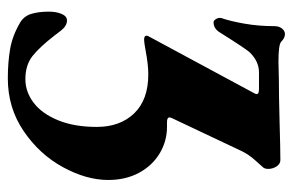

<svg xmlns="http://www.w3.org/2000/svg" viewBox="-152 -330 766 503"><g transform="rotate(90 231.5 -78.0)"><path d="M39 253Q22 243 16 224Q10 205 10 177Q10 158 16 144Q22 130 33 130Q47 130 59 145L72 162Q103 202 126.5 220.5Q150 239 187 239Q220 239 248.5 217.5Q277 196 294.5 153.5Q312 111 312 52Q312 -9 276.5 -46Q241 -83 174 -83Q149 -83 112 -76Q90 -72 84 -72Q73 -72 73 -78Q73 -81 75 -84.5Q77 -88 78 -90L224 -361Q226 -365 226 -367Q226 -373 213 -373H169Q141 -373 118 -350Q112 -344 98.5 -323.5Q85 -303 80 -295L63 -268Q53 -254 38 -254Q33 -254 29 -261Q25 -268 27 -275Q35 -298 41.5 -335Q48 -372 48 -414Q48 -425 54 -433Q60 -441 69 -441Q79 -441 89 -431Q97 -424 141 -424L183 -425Q227 -425 301 -427Q369 -429 399 -429Q409 -429 415.5 -419Q422 -409 422 -397Q422 -390 419 -385Q413 -378 399 -362.5Q385 -347 376 -329L289 -145L287 -139Q287 -132 299 -132H312Q349 -132 381 -113Q413 -94 432 -59Q451 -24 451 22Q451 79 417.5 140.5Q384 202 323 243.5Q262 285 185 285Q143 285 108 279Q73 273 39 253Z"/></g></svg>

Font: EB Garamond ExtraBold
Style: Regular
Weight: 800
Designer: Georg Duffner and Octavio Pardo
Foundry: Georg Duffner
Version: Version 1.000